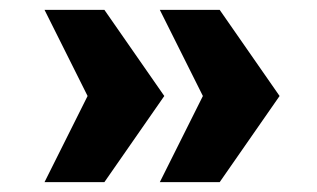

<svg xmlns="http://www.w3.org/2000/svg" viewBox="-20 -531 640 388"><path d="M191 -511 312 -337 191 -163H70L157 -337L70 -511ZM424 -511 545 -337 424 -163H303L390 -337L303 -511Z"/></svg>

Font: Chivo Mono ExtraBold
Style: Regular
Weight: 800
Monospace: yes
Designer: Hector Gatti
Foundry: Omnibus-Type
Version: Version 1.008